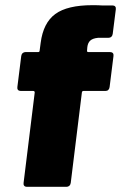

<svg xmlns="http://www.w3.org/2000/svg" viewBox="-20 -721 467 741"><path d="M418 -505 403 -385Q402 -378 398 -374Q394 -370 387 -370H302Q300 -370 298 -368.5Q296 -367 296 -364L253 -15Q252 -8 247.5 -4Q243 0 237 0H83Q77 0 73.5 -4Q70 -8 71 -15L114 -364Q114 -370 108 -370H60Q53 -370 49.5 -374Q46 -378 47 -385L62 -505Q63 -512 67.5 -516Q72 -520 78 -520H127Q133 -520 133 -526L137 -556Q147 -633 193.5 -667Q240 -701 337 -701Q360 -701 373 -700H414Q421 -700 424.5 -696Q428 -692 427 -685L415 -590Q414 -583 409.5 -579Q405 -575 398 -575H358Q338 -573 328.5 -564.5Q319 -556 317 -539L316 -526Q315 -524 316.5 -522Q318 -520 321 -520H405Q412 -520 415.5 -516Q419 -512 418 -505Z"/></svg>

Font: Barlow Black
Style: Italic
Weight: 900
Italic angle: -7°
Designer: Jeremy Tribby
Foundry: Tribby Type
Version: Version 1.408